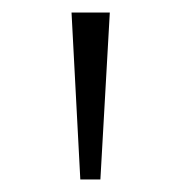

<svg xmlns="http://www.w3.org/2000/svg" viewBox="-20 -725 288 306"><path d="M108 -439 94 -705H155L140 -439Z"/></svg>

Font: Nunito Sans 10pt Expanded ExtraLight
Style: Regular
Weight: 250
Width: 7
Designer: Vernon Adams
Foundry: Vernon Adams
Version: Version 3.101;gftools[0.9.27]